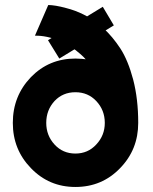

<svg xmlns="http://www.w3.org/2000/svg" viewBox="-20 -732 609 764"><path d="M280 -499Q175 -499 103 -425Q31 -350 31 -243Q31 -137 103 -63Q175 12 280 12Q386 12 458 -63Q530 -137 530 -243Q530 -350 458 -425Q386 -499 280 -499ZM280 -365Q330 -365 363 -330Q397 -294 397 -243Q397 -193 363 -157Q330 -121 280 -121Q230 -121 197 -157Q164 -193 164 -243Q164 -294 197 -330Q230 -365 280 -365ZM119 -590Q165 -591 219 -569Q262 -551 302 -515Q341 -481 366 -422Q381 -386 389 -341Q397 -296 397 -243H530Q530 -338 510 -415Q500 -453 487 -484.5Q474 -516 459 -539Q444 -562 426.5 -583Q409 -604 389 -622Q368 -640 349 -653Q330 -666 313 -674Q279 -691 243 -700Q221 -706 203 -709Q185 -712 172 -712ZM171 -572 216 -499 433 -631 389 -705Z"/></svg>

Font: Unageo
Style: Bold
Weight: 700
Designer: Richard Sepsi
Foundry: Richard Sepsi
Version: Version 2.000